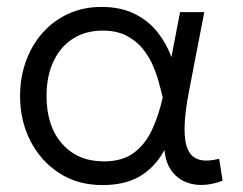

<svg xmlns="http://www.w3.org/2000/svg" viewBox="-20 -520 702 555"><path d="M276.5 15Q205 15 151.5 -19.5Q98 -54 68 -112.5Q38 -171 38 -242.5Q38 -296 55 -343Q72 -390 103.2 -425.2Q134.5 -460.5 177.8 -480.2Q221 -500 273.5 -500Q328 -500 368 -480.5Q408 -461 434.5 -428Q461 -395 475.5 -355L500.5 -485H570.5L527 -260Q514 -193.5 513.5 -150.8Q513 -108 524 -85.8Q535 -63.5 557.8 -58Q580.5 -52.5 613.5 -61L623.5 2.5Q578.5 19 541.5 13Q504.5 7 481.8 -18.8Q459 -44.5 455.5 -86.5Q429 -37.5 385.5 -11.2Q342 15 276.5 15ZM280.5 -53.5Q334 -53.5 367.2 -78.5Q400.5 -103.5 419.8 -145.5Q439 -187.5 450.5 -238.5Q446.5 -254 440.2 -278Q434 -302 422.8 -328.8Q411.5 -355.5 392.8 -378.8Q374 -402 345.8 -416.8Q317.5 -431.5 277 -431.5Q227.5 -431.5 191.2 -408.5Q155 -385.5 134.8 -343Q114.5 -300.5 114.5 -242.5Q114.5 -155.5 159.5 -104.5Q204.5 -53.5 280.5 -53.5Z"/></svg>

Font: Geologica Cursive ExtraLight
Style: Regular
Weight: 250
Designer: Sindre Bremnes, Frode Helland
Foundry: Monokrom Skriftforlag AS
Version: Version 1.010;gftools[0.9.28]